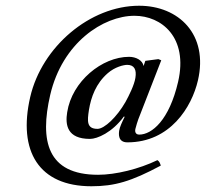

<svg xmlns="http://www.w3.org/2000/svg" viewBox="-20 -569 717 669"><path d="M451.8 -298C448 -273 429.5 -236 417.4 -214C387.2 -161 343.7 -120 319.7 -120C281.7 -120 283.9 -147 289.9 -186C297.3 -231 314.2 -278 355.5 -314C380.6 -336 411.2 -343 423.2 -343C448.2 -343 456.3 -326 451.8 -298ZM451.5 -119C452.6 -124 459.4 -149 468 -169L541.9 -359L531.8 -363L486.4 -357L480.3 -339C476.9 -359 453.7 -371 429.7 -371C335.7 -371 231 -286 214.1 -178C206.9 -134 213.6 -85 293.6 -85C318.6 -85 370.7 -107 411.6 -163L414.4 -162C405 -143 397.1 -126 395.3 -114C393.5 -102 390.9 -73 423.9 -73C572.9 -73 648.2 -196 669.7 -289C706.7 -449 602.7 -549 464.7 -549C293.7 -549 125.7 -406 85.3 -231C41.7 -42 115.5 80 298.5 80C379.5 80 437.5 63 540.2 8C537.8 1 536.4 -6 528.5 -11C464.4 20 382.8 40 321.8 40C143.8 40 118.2 -79 154.9 -238C197 -420 339.7 -514 448.7 -514C542.7 -514 636.4 -439 600.6 -284C569.6 -150 509.1 -100 465.1 -100C451.1 -100 449.9 -112 451.5 -119Z"/></svg>

Font: Linux Libertine Mono O
Style: Mono Oblique
Weight: 400
Italic angle: -13°
Designer: Philipp H. Poll
Foundry: Philipp H. Poll
Version: Version 5.1.7